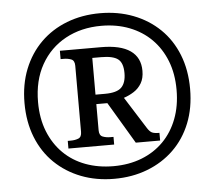

<svg xmlns="http://www.w3.org/2000/svg" viewBox="-52 -782 949 849"><g transform="rotate(-5 422.5 -357.5)"><path d="M422 10Q342 10 275 -16Q208 -42 158.5 -90Q109 -138 82 -206Q55 -274 55 -358Q55 -441 82 -508.5Q109 -576 158 -624.5Q207 -673 274.5 -699Q342 -725 422 -725Q502 -725 569.5 -699Q637 -673 686.5 -625Q736 -577 763 -509Q790 -441 790 -357Q790 -273 763 -205.5Q736 -138 686.5 -90Q637 -42 569.5 -16Q502 10 422 10ZM423 -46Q492 -46 548.5 -68Q605 -90 645.5 -131Q686 -172 708 -229.5Q730 -287 730 -358Q730 -430 707.5 -487Q685 -544 644.5 -584.5Q604 -625 547.5 -647Q491 -669 423 -669Q333 -669 263.5 -631Q194 -593 154.5 -523Q115 -453 115 -357Q115 -284 138 -226.5Q161 -169 202 -128.5Q243 -88 299.5 -67Q356 -46 423 -46ZM231 -141V-175H244Q264 -175 278.5 -181Q293 -187 293 -210V-503Q293 -526 278.5 -532Q264 -538 244 -538H231V-575H414Q500 -575 543.5 -544.5Q587 -514 587 -455Q587 -422 574 -400Q561 -378 540 -364.5Q519 -351 495 -343L584 -202Q594 -186 604 -180.5Q614 -175 638 -175V-141H530L420 -326H371V-210Q371 -187 386 -181Q401 -175 420 -175H434V-141ZM413 -368Q466 -368 486.5 -388.5Q507 -409 507 -452Q507 -497 485 -514Q463 -531 410 -531H371V-368Z"/></g></svg>

Font: Noto Serif Armenian Medium
Style: Regular
Weight: 500
Version: Version 2.007